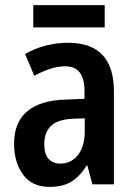

<svg xmlns="http://www.w3.org/2000/svg" viewBox="-20 -720 531 750"><path d="M246 -553Q425 -553 425 -363V0H341L321 -74H319Q292 -31 259 -10.5Q226 10 173 10Q105 10 70 -38Q35 -86 35 -158Q35 -242 86 -285Q137 -328 235 -331L310 -334V-364Q310 -461 236 -461Q206 -461 177 -451.5Q148 -442 114 -424L78 -509Q114 -530 157.5 -541.5Q201 -553 246 -553ZM262 -256Q204 -253 178.5 -227.5Q153 -202 153 -157Q153 -117 170 -99Q187 -81 216 -81Q258 -81 284.5 -114.5Q311 -148 311 -208V-258ZM389 -700V-613H110V-700Z"/></svg>

Font: Noto Sans Gujarati Condensed SemiBold
Style: Regular
Weight: 600
Width: 3
Designer: Jelle Bosma - Monotype Design Team, Universal Thirst
Foundry: Monotype Imaging Inc.
Version: Version 2.106; ttfautohint (v1.8.4.7-5d5b)